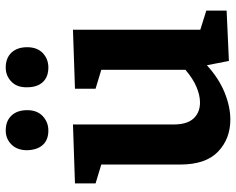

<svg xmlns="http://www.w3.org/2000/svg" viewBox="-97 -716 825 671"><g transform="rotate(-90 315.5 -380.5)"><path d="M233 12Q166 12 121 -31Q76 -74 76 -163V-439L10 -459V-531L216 -538V-186Q216 -139 237 -116.5Q258 -94 293 -94Q318 -94 347.5 -106.5Q377 -119 407 -145V-439L341 -459V-531L547 -538V-93L614 -72V-1L438 7L423 -70Q377 -28 327.5 -8Q278 12 233 12ZM415 -624Q382 -624 364 -643.5Q346 -663 346 -698Q345 -733 365.5 -753Q386 -773 415 -773Q448 -773 467 -753Q486 -733 486 -698Q486 -663 465.5 -643.5Q445 -624 415 -624ZM195 -624Q162 -624 144.5 -643.5Q127 -663 126 -698Q126 -733 146 -753Q166 -773 195 -773Q228 -773 247 -753Q266 -733 266 -698Q266 -663 245 -643.5Q224 -624 195 -624Z"/></g></svg>

Font: Bitter
Style: Bold
Weight: 700
Designer: Sol Matas, and Bitter project Authors
Foundry: Sol Matas
Version: Version 2.001